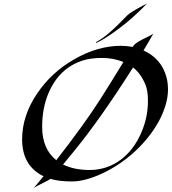

<svg xmlns="http://www.w3.org/2000/svg" viewBox="-20 -982 966 1081"><path d="M843.3 -793Q822.8 -755.9 788.1 -697.8Q887.2 -653.3 916.5 -550.3Q925.8 -517.6 925.8 -476.8Q925.8 -436 911.9 -389.2Q897.9 -342.3 873 -297.1Q848.1 -252 814 -209.2Q779.8 -166.5 739.3 -129.2Q698.7 -91.8 653.1 -60.8Q607.4 -29.8 560.5 -7.8Q460.4 39.6 385.5 39.6Q310.5 39.6 264.2 24.9Q249.5 35.2 226.6 45.9Q183.6 65.9 168.9 78.1Q183.1 61 197 44.2Q210.9 27.3 225.1 10.3Q104.5 -48.3 104.5 -197.3Q104.5 -331.1 189.5 -456.1Q270 -575.2 398.4 -648.4Q529.8 -724.1 661.6 -724.1Q692.4 -724.1 727.1 -717.8Q736.3 -736.8 779.3 -758.8Q796.9 -767.6 814.2 -775.9Q831.5 -784.2 843.3 -793ZM335 -55.7Q397.5 -24.9 484.4 -24.9Q583 -24.9 661.6 -84Q732.4 -137.7 773.4 -230.5Q813 -318.4 813 -414.6Q813 -473.1 797.9 -507.8Q771.5 -569.8 729 -602.1Q546.4 -313.5 395.5 -129.4Q365.2 -92.8 335 -55.7ZM674.8 -632.8Q619.1 -655.8 554.7 -655.8Q490.2 -655.8 444.3 -640.9Q398.4 -626 361.8 -599.6Q325.2 -573.2 298.1 -536.9Q271 -500.5 252.9 -457Q217.3 -372.1 217.3 -268.1Q217.3 -143.6 296.9 -80.1Q453.1 -280.3 544.9 -423.8Q601.6 -512.7 674.8 -632.8ZM807.6 -962.4Q710.9 -859.9 594.7 -782.2Q555.2 -755.4 520.5 -739.7L522 -745.6Q561.5 -767.6 595.5 -797.6Q629.4 -827.6 650.1 -848.4Q670.9 -869.1 680.7 -879.4Q701.2 -900.9 710.7 -907.2Q720.2 -913.6 730.2 -919.7Q740.2 -925.8 751.5 -932.1Q762.7 -938.5 773.4 -944.3Q788.1 -952.6 807.6 -962.4Z"/></svg>

Font: Fondamento
Style: Italic
Weight: 400
Italic angle: -12°
Version: Version 1.000